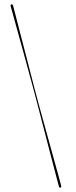

<svg xmlns="http://www.w3.org/2000/svg" viewBox="-20 -757 357 899"><path d="M146 -305Q149 -293.5 157.2 -262.2Q165.5 -231 176.5 -188Q187.5 -145 199.8 -98Q212 -51 223.5 -7.2Q235 36.5 243.5 69.5Q252 102.5 256 116.5Q258 123 263 121.5Q268 120 266.5 113Q263.5 101 254.8 69.2Q246 37.5 234 -5.8Q222 -49 209 -96.2Q196 -143.5 184 -186.8Q172 -230 163.2 -262Q154.5 -294 151.5 -306Q148 -318.5 139.5 -351Q131 -383.5 119.8 -427.5Q108.5 -471.5 96 -519.2Q83.5 -567 72.2 -611Q61 -655 52.5 -687.2Q44 -719.5 41 -731.5Q38.5 -738 33.5 -736.5Q28.5 -735 30 -728Q34 -714 43 -681Q52 -648 64.2 -604Q76.5 -560 89.5 -512.8Q102.5 -465.5 114.2 -422.2Q126 -379 134.5 -347.8Q143 -316.5 146 -305Z"/></svg>

Font: Fraunces 144pt S000 Thin
Style: Regular
Weight: 100
Version: Version 1.000; ttfautohint (v1.8.3)